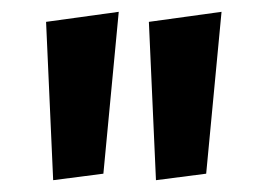

<svg xmlns="http://www.w3.org/2000/svg" viewBox="-20 -766 452 325"><path d="M70 -461 58 -729 181 -746 155 -472ZM244 -461 232 -729 355 -746 329 -472Z"/></svg>

Font: Marhey Medium
Style: Regular
Weight: 500
Designer: Nur Syamsi & Bustanul Arifin
Foundry: Namelatype
Version: Version 1.000